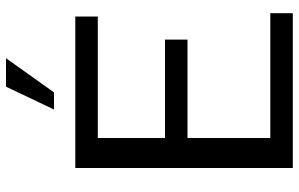

<svg xmlns="http://www.w3.org/2000/svg" viewBox="-198 -798 996 640"><g transform="rotate(-90 300.0 -478.0)"><path d="M426 -956 312 -796H255L331 -956ZM576 0H60V-725H565V-650H160V-426H488V-351H160V-75H576Z"/></g></svg>

Font: Edlo
Style: Regular
Weight: 400
Monospace: yes
Version: Version 0.01